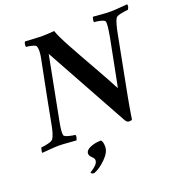

<svg xmlns="http://www.w3.org/2000/svg" viewBox="-166 -778 1073 1131"><g transform="rotate(-20 370.5 -213.0)"><path d="M237.3 101.6Q237.3 79.1 268.1 66.4Q298.8 53.7 335 53.7Q346.7 63.5 346.7 95.7Q346.7 130.9 308.6 168.5Q270.5 206.1 237.3 218.8L235.4 219.7Q232.4 220.7 231.4 220.7Q224.6 220.7 218.8 217.3Q212.9 213.9 212.9 210Q212.9 209 225.1 201.7Q237.3 194.3 250.5 181.6Q263.7 168.9 265.6 154.3Q267.6 141.6 252.4 127.9Q237.3 114.3 237.3 101.6ZM211.9 -642.6Q253.9 -642.6 296.9 -646.5Q307.6 -612.3 348.6 -537.1Q389.6 -461.9 447.3 -360.4Q504.9 -258.8 534.2 -202.1Q535.2 -204.1 537.6 -217.3Q540 -230.5 541 -233.4L592.8 -498Q607.4 -578.1 602.5 -594.7Q599.6 -603.5 574.7 -609.4Q549.8 -615.2 535.2 -615.2Q533.2 -618.2 535.2 -629.9Q537.1 -641.6 540 -647.5Q552.7 -646.5 587.9 -643.6Q623 -640.6 646.5 -640.6Q669.9 -640.6 706.5 -643.6Q743.2 -646.5 754.9 -647.5Q759.8 -631.8 747.1 -615.2Q733.4 -615.2 704.6 -609.4Q675.8 -603.5 669.9 -593.8Q656.2 -572.3 642.6 -500L572.3 -135.7Q559.6 -68.4 548.8 1Q544.9 4.9 528.3 4.9Q515.6 4.9 503.9 -17.6L220.7 -531.2L143.6 -132.8Q131.8 -71.3 136.7 -51.8Q139.6 -43 166 -36.1Q192.4 -29.3 205.1 -29.3Q210.9 -17.6 200.2 3.9Q191.4 3.9 153.3 0.5Q115.2 -2.9 91.8 -2.9Q68.4 -2.9 34.7 0Q1 2.9 -14.6 3.9Q-15.6 -1 -13.2 -12.2Q-10.7 -23.4 -7.8 -28.3Q5.9 -28.3 33.2 -34.7Q60.5 -41 67.4 -50.8Q83 -74.2 93.8 -133.8Q111.3 -230.5 168.9 -518.6Q179.7 -571.3 170.9 -595.7Q168 -603.5 144.5 -609.4Q121.1 -615.2 109.4 -615.2Q106.4 -620.1 108.4 -631.8Q110.4 -643.6 114.3 -647.5Q199.2 -642.6 211.9 -642.6Z"/></g></svg>

Font: Crimson
Style: SemiboldItalic
Weight: 600
Italic angle: -11°
Version: Version 0.8 ; ttfautohint (v1.00) -l 8 -r 50 -G 200 -x 14 -D